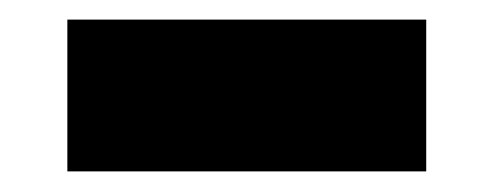

<svg xmlns="http://www.w3.org/2000/svg" viewBox="-20 -354 491 191"><path d="M47 -183.5V-334.5H404V-183.5Z"/></svg>

Font: Anek Latin Expanded ExtraBold
Style: Regular
Weight: 800
Width: 7
Designer: Yesha Goshar
Foundry: Ek Type
Version: Version 1.003